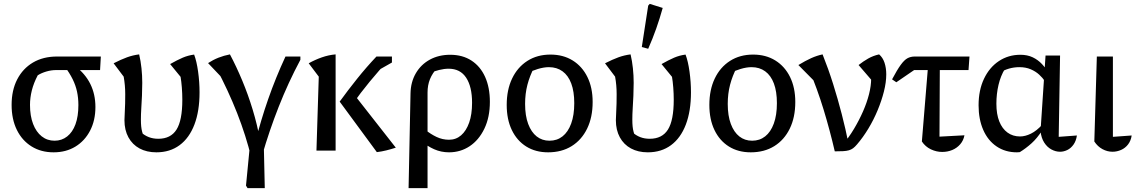

<svg xmlns="http://www.w3.org/2000/svg" viewBox="-20 -778 5877 992"><path d="M270 -416Q245 -416 219.5 -408.5Q194 -401 175 -389Q154 -349 144.5 -311Q135 -273 135 -236Q135 -179 151 -137.5Q167 -96 195.5 -73.5Q224 -51 262 -51Q299 -51 327 -73Q355 -95 370 -136Q385 -177 385 -235Q385 -272 378 -304.5Q371 -337 355.5 -368.5Q340 -400 314 -435L368 -437Q473 -357 473 -225Q473 -156 445.5 -103Q418 -50 369.5 -20.5Q321 9 257 9Q192 9 143 -21.5Q94 -52 67 -107Q40 -162 40 -236Q40 -312 69 -368Q98 -424 150.5 -455Q203 -486 275 -486H501L497 -416Z M788 9Q738 9 701 -11Q664 -31 643.5 -68.5Q623 -106 623 -157Q623 -170 624.5 -193.5Q626 -217 626.5 -243.5Q627 -270 627 -292Q627 -338 619 -382L567 -451Q606 -471 636.5 -482Q667 -493 699 -497Q707 -463 711 -425.5Q715 -388 715 -350Q715 -317 713.5 -283.5Q712 -250 710 -218.5Q708 -187 708 -161Q708 -140 709.5 -125Q711 -110 714.5 -97Q718 -84 724 -70L708 -95Q727 -78 749 -69.5Q771 -61 798 -61Q862 -61 892 -108.5Q922 -156 922 -263Q922 -294 919.5 -326Q917 -358 913 -381L859 -447Q896 -468 924 -480Q952 -492 983 -496Q996 -462 1003.5 -408Q1011 -354 1011 -301Q1011 -204 984.5 -134.5Q958 -65 908 -28Q858 9 788 9Z M1279 39Q1251 -77 1205 -194Q1159 -311 1097 -427L1151 -351L1055 -452Q1081 -469 1109 -480Q1137 -491 1168 -497Q1201 -435 1231.5 -362Q1262 -289 1285.5 -211.5Q1309 -134 1322 -61L1317 4ZM1348 194H1259L1251 181L1272 -36L1343 -31ZM1299 -43Q1327 -155 1365.5 -265.5Q1404 -376 1455 -486H1532V-469Q1469 -351 1420 -226.5Q1371 -102 1335 23Z M1927 8 1735 -253Q1777 -311 1825 -371Q1873 -431 1925 -486H1989V-469Q1938 -414 1890.5 -356.5Q1843 -299 1798 -235L1800 -302L2025 -15Q2000 -7 1976 -1Q1952 5 1927 8ZM1615 0 1627 -382 1575 -451Q1607 -469 1642.5 -481.5Q1678 -494 1714 -497V0ZM1908 -400 1955 -486H2005V-455Z M2091 194 2101 -295Q2102 -354 2128.5 -399.5Q2155 -445 2201 -470Q2247 -495 2306 -495Q2370 -495 2416 -465Q2462 -435 2486.5 -380.5Q2511 -326 2511 -252Q2511 -172 2482.5 -113Q2454 -54 2406.5 -22.5Q2359 9 2300 9Q2259 9 2223 -7Q2187 -23 2162 -46L2178 -107Q2205 -85 2235.5 -70.5Q2266 -56 2300 -56Q2336 -56 2362.5 -79Q2389 -102 2404 -144.5Q2419 -187 2419 -247Q2419 -330 2388.5 -376.5Q2358 -423 2298 -423Q2275 -423 2249 -416.5Q2223 -410 2196 -399L2240 -428Q2214 -400 2201.5 -369Q2189 -338 2189 -300V194Z M2812 9Q2747 9 2699 -21Q2651 -51 2624.5 -106Q2598 -161 2598 -236Q2598 -314 2626 -372.5Q2654 -431 2705 -463.5Q2756 -496 2824 -496Q2890 -496 2939 -465.5Q2988 -435 3015 -380Q3042 -325 3042 -251Q3042 -172 3013.5 -113.5Q2985 -55 2933.5 -23Q2882 9 2812 9ZM2819 -51Q2858 -51 2886.5 -73.5Q2915 -96 2931 -139.5Q2947 -183 2947 -245Q2947 -305 2931.5 -346.5Q2916 -388 2886.5 -409.5Q2857 -431 2816 -431Q2790 -431 2758.5 -421.5Q2727 -412 2687 -393L2740 -430Q2717 -386 2705 -340Q2693 -294 2693 -241Q2693 -180 2709 -137.5Q2725 -95 2753 -73Q2781 -51 2819 -51Z M3327 9Q3277 9 3240 -11Q3203 -31 3182.5 -68.5Q3162 -106 3162 -157Q3162 -170 3163.5 -193.5Q3165 -217 3165.5 -243.5Q3166 -270 3166 -292Q3166 -338 3158 -382L3106 -451Q3145 -471 3175.5 -482Q3206 -493 3238 -497Q3246 -463 3250 -425.5Q3254 -388 3254 -350Q3254 -317 3252.5 -283.5Q3251 -250 3249 -218.5Q3247 -187 3247 -161Q3247 -140 3248.5 -125Q3250 -110 3253.5 -97Q3257 -84 3263 -70L3247 -95Q3266 -78 3288 -69.5Q3310 -61 3337 -61Q3401 -61 3431 -108.5Q3461 -156 3461 -263Q3461 -294 3458.5 -326Q3456 -358 3452 -381L3398 -447Q3435 -468 3463 -480Q3491 -492 3522 -496Q3535 -462 3542.5 -408Q3550 -354 3550 -301Q3550 -204 3523.5 -134.5Q3497 -65 3447 -28Q3397 9 3327 9ZM3329 -526 3296 -535 3329 -749 3337 -758 3404 -737Q3389 -683 3370.5 -630.5Q3352 -578 3329 -526Z M3859 9Q3794 9 3746 -21Q3698 -51 3671.5 -106Q3645 -161 3645 -236Q3645 -314 3673 -372.5Q3701 -431 3752 -463.5Q3803 -496 3871 -496Q3937 -496 3986 -465.5Q4035 -435 4062 -380Q4089 -325 4089 -251Q4089 -172 4060.5 -113.5Q4032 -55 3980.5 -23Q3929 9 3859 9ZM3866 -51Q3905 -51 3933.5 -73.5Q3962 -96 3978 -139.5Q3994 -183 3994 -245Q3994 -305 3978.5 -346.5Q3963 -388 3933.5 -409.5Q3904 -431 3863 -431Q3837 -431 3805.5 -421.5Q3774 -412 3734 -393L3787 -430Q3764 -386 3752 -340Q3740 -294 3740 -241Q3740 -180 3756 -137.5Q3772 -95 3800 -73Q3828 -51 3866 -51Z M4293 4Q4268 -104 4235.5 -211Q4203 -318 4157 -427L4193 -353L4105 -442Q4141 -464 4171 -477.5Q4201 -491 4230 -497Q4260 -422 4284.5 -344Q4309 -266 4329 -188.5Q4349 -111 4364 -36L4333 -29Q4366 -68 4392.5 -112.5Q4419 -157 4439 -202.5Q4459 -248 4470 -291.5Q4481 -335 4481 -372Q4481 -380 4480.5 -387.5Q4480 -395 4478 -403L4490 -356L4416 -442Q4440 -461 4465.5 -475.5Q4491 -490 4522 -497Q4541 -481 4550 -454Q4559 -427 4559 -394Q4559 -353 4547 -305.5Q4535 -258 4514.5 -208.5Q4494 -159 4466.5 -113.5Q4439 -68 4408 -32Q4397 -19 4387.5 -12Q4378 -5 4366 -1.5Q4354 2 4336.5 3Q4319 4 4293 4Z M4611 -353 4589 -368Q4615 -417 4633.5 -442.5Q4652 -468 4668.5 -477Q4685 -486 4707 -486H4989L4984 -416H4703ZM4779 -486H4836L4834 -72L4963 -79Q4958 -52 4941 -32.5Q4924 -13 4900 -3Q4876 7 4848 7Q4818 7 4789.5 -6.5Q4761 -20 4743 -47Z M5249 8Q5246 8 5242 8.5Q5238 9 5234 9Q5174 9 5129 -21.5Q5084 -52 5060 -107Q5036 -162 5036 -234Q5036 -312 5064 -371Q5092 -430 5141 -462.5Q5190 -495 5252 -495Q5288 -495 5315.5 -482Q5343 -469 5363.5 -447Q5384 -425 5398 -400L5379 -358Q5367 -376 5349 -392.5Q5331 -409 5305.5 -420Q5280 -431 5247 -431Q5219 -431 5193 -423.5Q5167 -416 5136 -398L5172 -422Q5150 -386 5139 -339.5Q5128 -293 5128 -242Q5128 -188 5143 -150.5Q5158 -113 5185.5 -93Q5213 -73 5250 -73Q5277 -73 5306.5 -87.5Q5336 -102 5365 -134V-105Q5339 -64 5309.5 -37.5Q5280 -11 5249 8ZM5457 6Q5434 6 5412 -6Q5390 -18 5375 -41.5Q5360 -65 5356 -100L5382 -491H5457L5450 -71L5544 -78Q5540 -50 5526.5 -31Q5513 -12 5494.5 -3Q5476 6 5457 6Z M5634 -47 5647 -486H5730V-71L5827 -78Q5823 -51 5808.5 -32Q5794 -13 5772.5 -3.5Q5751 6 5728 6Q5701 6 5676 -7.5Q5651 -21 5634 -47Z"/></svg>

Font: Piazzolla 24pt Medium
Style: Regular
Weight: 500
Designer: Juan Pablo del Peral
Foundry: Huerta Tipografica
Version: Version 2.005